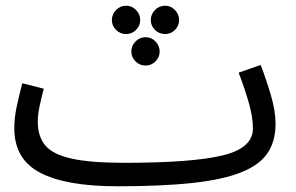

<svg xmlns="http://www.w3.org/2000/svg" viewBox="-20 -630 1033 671"><path d="M390 21Q212 21 121 -26Q30 -73 30 -182Q30 -219 39 -260.5Q48 -302 58 -339L133 -320Q127 -298 119.5 -264.5Q112 -231 112 -205Q112 -153 138.5 -121.5Q165 -90 231 -75.5Q297 -61 416 -61Q649 -61 756.5 -86.5Q864 -112 864 -181Q864 -219 850 -269Q836 -319 814 -376L891 -403Q910 -354 926.5 -298Q943 -242 943 -197Q943 -138 916 -96.5Q889 -55 826 -29Q763 -3 656.5 9Q550 21 390 21ZM421 -511Q400 -511 385.5 -525.5Q371 -540 371 -560Q371 -580 385.5 -595Q400 -610 421 -610Q441 -610 455.5 -595Q470 -580 470 -560Q470 -540 455.5 -525.5Q441 -511 421 -511ZM557 -511Q536 -511 521.5 -525.5Q507 -540 507 -560Q507 -580 521.5 -595Q536 -610 557 -610Q577 -610 591.5 -595Q606 -580 606 -560Q606 -540 591.5 -525.5Q577 -511 557 -511ZM489 -401Q468 -401 453.5 -415.5Q439 -430 439 -450Q439 -470 453.5 -485Q468 -500 489 -500Q509 -500 523.5 -485Q538 -470 538 -450Q538 -430 523.5 -415.5Q509 -401 489 -401Z"/></svg>

Font: Go Noto Current
Style: Regular
Weight: 400
Designer: Monotype Design Team
Foundry: Monotype Imaging Inc.
Version: Version 2.007; ttfautohint (v1.8) -l 8 -r 50 -G 200 -x 14 -D